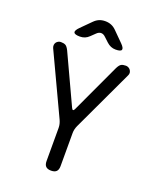

<svg xmlns="http://www.w3.org/2000/svg" viewBox="-172 -1049 943 1159"><g transform="rotate(20 300.0 -470.0)"><path d="M300 10Q277 10 266 -1Q255 -12 255 -35V-248Q255 -261 252 -273Q249 -285 244 -296L59 -690Q55 -700 56 -709Q57 -718 62 -725Q67 -732 75 -736Q83 -740 91 -740Q110 -740 121 -734Q132 -728 143 -706L290 -390Q295 -379 300 -379Q305 -379 310 -390L457 -706Q468 -728 479 -734Q490 -740 509 -740Q517 -740 525 -736Q533 -732 538 -725Q543 -718 544.5 -709Q546 -700 541 -690L356 -296Q351 -285 348 -273Q345 -261 345 -248V-35Q345 -12 334 -1Q323 10 300 10ZM187 -810Q153 -810 148 -822Q143 -834 167 -858L230 -921Q245 -936 262 -943Q279 -950 300 -950Q321 -950 338.5 -943Q356 -936 371 -921L435 -857Q458 -834 453.5 -822Q449 -810 416 -810Q399 -810 385 -816Q371 -822 359 -833L330 -860Q316 -874 301 -874Q286 -874 272 -860L245 -834Q233 -822 218.5 -816Q204 -810 187 -810Z"/></g></svg>

Font: Maple Mono Normal
Style: Regular
Weight: 400
Monospace: yes
Designer: subframe7536
Version: Version 7.000